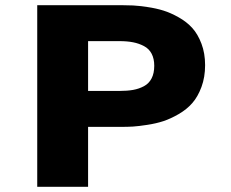

<svg xmlns="http://www.w3.org/2000/svg" viewBox="-20 -720 890 740"><path d="M123.5 0V-700H448.5Q472 -700 492.5 -699Q513 -698 547.5 -693Q582 -688 610 -679.2Q638 -670.5 669 -653Q700 -635.5 721.2 -612Q742.5 -588.5 756.5 -551.5Q770.5 -514.5 770.5 -469Q770.5 -422.5 756.5 -384.8Q742.5 -347 721.2 -322.8Q700 -298.5 669 -280.5Q638 -262.5 610 -253.2Q582 -244 547.8 -238.8Q513.5 -233.5 492.5 -232.2Q471.5 -231 448.5 -231H319.5V0ZM319.5 -369.5H440Q470.5 -369.5 493 -373.5Q515.5 -377.5 534.8 -387.8Q554 -398 564.2 -417.8Q574.5 -437.5 574.5 -466.5Q574.5 -493.5 564.5 -512.8Q554.5 -532 535.2 -542.2Q516 -552.5 493 -557Q470 -561.5 440 -561.5H319.5Z"/></svg>

Font: League Mono Wide ExtraBold
Style: Regular
Weight: 800
Width: 8
Designer: Tyler Finck
Foundry: The League of Moveable Type / Tyler Finck
Version: Version 2.210